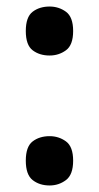

<svg xmlns="http://www.w3.org/2000/svg" viewBox="-20 -560 303 588"><path d="M132 -390Q101 -390 80 -406Q59 -422 59 -465Q59 -508 80 -524Q101 -540 132 -540Q160 -540 182 -524Q204 -508 204 -465Q204 -422 182 -406Q160 -390 132 -390ZM132 8Q101 8 80 -8.5Q59 -25 59 -68Q59 -111 80 -127Q101 -143 132 -143Q160 -143 182 -127Q204 -111 204 -68Q204 -25 182 -8.5Q160 8 132 8Z"/></svg>

Font: Noto Serif Khmer Condensed
Style: Bold
Weight: 700
Width: 3
Designer: Danh Hong and the Monotype Design Team
Foundry: Monotype Imaging Inc.
Version: Version 2.004; ttfautohint (v1.8.4.7-5d5b)